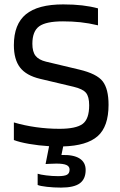

<svg xmlns="http://www.w3.org/2000/svg" viewBox="-20 -657 544 872"><path d="M314 -263 162 -299Q99 -314 71 -350.5Q43 -387 43 -452Q43 -547 97.5 -592Q152 -637 267 -637Q315 -637 353.5 -632.5Q392 -628 425 -619V-542Q383 -552 345 -556Q307 -560 266 -560Q189 -560 158 -537.5Q127 -515 127 -458Q127 -422 141.5 -403.5Q156 -385 189 -377L340 -341Q420 -322 446.5 -287.5Q473 -253 473 -181Q473 -82 423.5 -38.5Q374 5 267 8L259 47Q313 45 341 62.5Q369 80 369 115Q369 156 342.5 175.5Q316 195 257 195Q224 195 193 191.5Q162 188 151 183V132Q162 136 189.5 139.5Q217 143 244 143Q273 143 284.5 136.5Q296 130 296 113Q296 99 282 92.5Q268 86 236 86Q224 86 206 87Q188 88 187 88L203 7Q155 4 112 -3.5Q69 -11 43 -21V-101Q90 -87 143 -79.5Q196 -72 250 -72Q325 -72 355 -94Q385 -116 385 -179Q385 -218 370.5 -235.5Q356 -253 314 -263Z"/></svg>

Font: Blinker
Style: Regular
Weight: 400
Designer: Juergen Huber
Foundry: supertype
Version: Version 1.017;hotconv 1.0.117;makeotfexe 2.5.65602